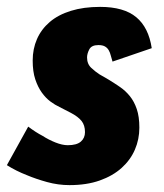

<svg xmlns="http://www.w3.org/2000/svg" viewBox="-33 -525 478 558"><path d="M258 -505Q327 -505 363 -475Q399 -445 408 -385L294 -346Q291 -355 289 -363.5Q287 -372 283 -379Q279 -386 272 -390Q265 -394 253 -394Q233 -394 226.5 -381.5Q220 -369 220 -358Q220 -339 232.5 -327.5Q245 -316 256 -309L282 -294Q300 -283 316 -272Q332 -261 344.5 -245.5Q357 -230 364.5 -208Q372 -186 372 -154Q372 -120 359 -90Q346 -60 320.5 -37Q295 -14 257 -0.5Q219 13 169 13Q136 13 103.5 4Q71 -5 45 -16Q14 -28 -13 -45L49 -157Q70 -141 91 -130Q108 -119 128 -111Q148 -103 164 -103Q190 -103 202 -113.5Q214 -124 214 -141Q214 -161 204 -173.5Q194 -186 173 -197L140 -214Q127 -220 113.5 -230Q100 -240 88.5 -256Q77 -272 69.5 -294.5Q62 -317 62 -349Q62 -383 74.5 -411.5Q87 -440 111.5 -461Q136 -482 173 -493.5Q210 -505 258 -505Z"/></svg>

Font: Amaranth
Style: Bold Italic
Weight: 700
Italic angle: -12°
Designer: Gesine Todt
Foundry: Gesine Todt
Version: Version 1.001